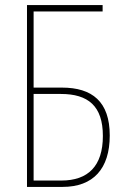

<svg xmlns="http://www.w3.org/2000/svg" viewBox="-20 -734 495 754"><path d="M86 0H226C346 0 411 -71 411 -202C411 -335 342 -390 223 -390H112V-689H383V-714H86ZM221 -25H112V-365H219C326 -365 384 -318 384 -200C384 -82 326 -25 221 -25Z"/></svg>

Font: Noto Sans Condensed Thin
Style: Regular
Weight: 100
Width: 3
Designer: Monotype Design Team
Foundry: Monotype Imaging Inc.
Version: Version 2.013